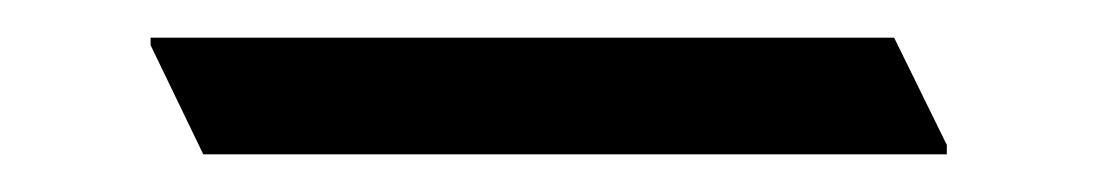

<svg xmlns="http://www.w3.org/2000/svg" viewBox="-20 -180 592 102"><path d="M483 -98H88L60 -156V-160H455L483 -103Z"/></svg>

Font: Halant
Style: Regular
Weight: 400
Designer: Hitesh Malaviya (Devanagari), Satya Rajpurohit (Latin)
Foundry: Indian Type Foundry
Version: Version 1.100;PS 1.0;hotconv 1.0.78;makeotf.lib2.5.61930; tt